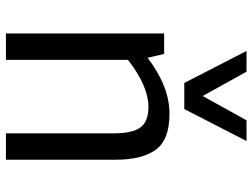

<svg xmlns="http://www.w3.org/2000/svg" viewBox="-122 -730 852 648"><g transform="rotate(90 304.0 -406.0)"><path d="M260 -602 152 -812H222L304 -664L386 -812H456L348 -602ZM363 -552H364Q452 -552 485.5 -505.5Q519 -459 519 -372V0H430V-364Q430 -427 410 -454Q390 -481 341 -481Q271 -481 182 -412V0H93V-534H162L175 -478Q272 -552 363 -552Z"/></g></svg>

Font: Martel Sans
Style: Regular
Weight: 400
Designer: Dan Reynolds and Mathieu Réguer
Foundry: Dan Reynolds and Mathieu Réguer
Version: Version 1.001;PS 001.001;hotconv 1.0.70;makeotf.lib2.5.58329